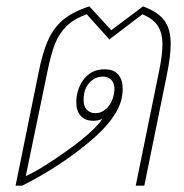

<svg xmlns="http://www.w3.org/2000/svg" viewBox="-20 -584 580 604"><path d="M100 -349Q113 -416 130.5 -456Q148 -496 178.5 -521.5Q209 -547 261 -564L330 -489L430 -564Q478 -546 497.5 -519Q517 -492 517 -446Q517 -408 505 -349L434 0H407L480 -358Q491 -411 491 -444Q491 -480 476.5 -502.5Q462 -525 428 -539L324 -460L253 -539Q213 -525 189.5 -502Q166 -479 153 -446Q140 -413 129 -358L61 -30Q110 -52 193 -111.5Q276 -171 302 -210Q288 -204 274 -204Q247 -204 233.5 -220Q220 -236 220 -262Q220 -277 222 -285Q229 -321 251.5 -343.5Q274 -366 309 -366Q338 -366 352 -349.5Q366 -333 366 -304Q366 -291 363 -276Q350 -211 257.5 -134.5Q165 -58 50 0H29ZM338 -286Q340 -298 340 -303Q340 -323 330 -333Q320 -343 303 -343Q279 -343 261 -323.5Q243 -304 243 -269Q243 -249 253.5 -238.5Q264 -228 280 -228Q300 -228 316 -243.5Q332 -259 338 -286Z"/></svg>

Font: Trirong Thin
Style: Italic
Weight: 250
Italic angle: -12°
Designer: Katatrad Team
Foundry: CadsonDemak
Version: Version 1.001